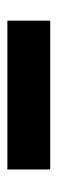

<svg xmlns="http://www.w3.org/2000/svg" viewBox="162 -915 156 520"><g transform="rotate(-90 240.0 -655.0)"><path d="M444 -713H41V-597H444Z"/></g></svg>

Font: Bluebird
Style: SfBdExt
Weight: 700
Designer: Jasper
Foundry: Cannot Into Space Fonts
Version: Version 0.98